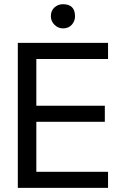

<svg xmlns="http://www.w3.org/2000/svg" viewBox="-20 -911 591 931"><path d="M503.9 0H66.4V-703.1H503.9V-625H156.2V-398.4H488.3V-320.3H156.2V-78.1H503.9ZM285.2 -773.4Q261.7 -773.4 244.1 -791Q226.6 -808.6 226.6 -832Q226.6 -859.4 244.1 -875Q261.7 -890.6 285.2 -890.6Q343.8 -890.6 343.8 -832Q343.8 -808.6 328.1 -791Q312.5 -773.4 285.2 -773.4Z"/></svg>

Font: 和音 by 宁静之雨，公众号njzyshare
Style: Regular
Weight: 400
Designer: Steve Matteson
Foundry: Ascender Corporation
Version: Version 6.00;June 8, 2018;FontCreator 11.0.0.2388 32-bit